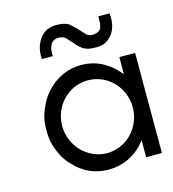

<svg xmlns="http://www.w3.org/2000/svg" viewBox="-100 -725 734 816"><g transform="rotate(-15 267.5 -316.5)"><path d="M125 -517.6H173.8C172.9 -520.5 172.9 -524.4 172.9 -527.3C172.9 -530.3 172.9 -533.2 173.8 -536.1V-543.9L175.8 -551.8C180.7 -573.2 193.4 -586.9 216.8 -586.9C223.6 -586.9 229.5 -585.9 235.4 -584C240.2 -582 245.1 -579.1 249 -575.2L260.7 -561.5C265.6 -556.6 269.5 -551.8 274.4 -546.9C283.2 -535.2 293 -527.3 303.7 -518.6C310.5 -514.6 318.4 -511.7 327.1 -508.8C336.9 -506.8 348.6 -505.9 361.3 -505.9C382.8 -505.9 404.3 -510.7 419.9 -526.4C426.8 -532.2 432.6 -539.1 437.5 -545.9C448.2 -563.5 452.1 -579.1 454.1 -599.6C454.1 -609.4 454.1 -620.1 453.1 -630.9H404.3C404.3 -624 404.3 -618.2 403.3 -613.3V-599.6C402.3 -594.7 401.4 -591.8 400.4 -588.9C399.4 -585.9 399.4 -583 399.4 -582C397.5 -579.1 395.5 -576.2 393.6 -573.2C391.6 -570.3 388.7 -568.4 385.7 -567.4C379.9 -563.5 366.2 -561.5 359.4 -561.5C352.5 -561.5 347.7 -562.5 342.8 -565.4C337.9 -567.4 333 -570.3 330.1 -575.2C326.2 -579.1 322.3 -583 318.4 -587.9C313.5 -592.8 309.6 -596.7 305.7 -601.6C295.9 -611.3 286.1 -621.1 275.4 -629.9C258.8 -639.6 239.3 -641.6 219.7 -641.6C175.8 -641.6 148.4 -618.2 132.8 -578.1C126 -560.5 124 -540 125 -517.6ZM514.6 0V-440.4H445.3V-365.2C443.4 -368.2 441.4 -370.1 439.5 -372.1C436.5 -375 434.6 -377 432.6 -379.9C391.6 -424.8 340.8 -450.2 279.3 -450.2C202.1 -450.2 138.7 -408.2 98.6 -343.8C85 -317.4 74.2 -293 68.4 -263.7C66.4 -249 65.4 -234.4 65.4 -219.7C65.4 -204.1 66.4 -189.5 68.4 -174.8C74.2 -145.5 85 -120.1 98.6 -94.7C106.4 -82 115.2 -70.3 126 -59.6C166 -13.7 218.8 9.8 279.3 9.8C338.9 9.8 393.6 -14.6 432.6 -59.6C434.6 -62.5 436.5 -64.5 439.5 -67.4L445.3 -75.2V0ZM445.3 -219.7C445.3 -132.8 377 -59.6 290 -59.6C203.1 -59.6 134.8 -134.8 134.8 -219.7C134.8 -307.6 203.1 -379.9 290 -379.9C378.9 -379.9 445.3 -305.7 445.3 -219.7Z"/></g></svg>

Font: My Font
Style: Regular
Weight: 400
Designer: Alfredo Marco Pradil
Version: Version 0.001